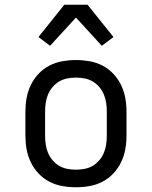

<svg xmlns="http://www.w3.org/2000/svg" viewBox="-20 -781 640 809"><path d="M300 8Q271 8 242.5 3Q214 -2 188 -15.5Q162 -29 142 -50.5Q122 -72 109.5 -98Q97 -124 92 -152.5Q87 -181 87 -210V-310Q87 -339 92 -367.5Q97 -396 109.5 -422Q122 -448 142 -469.5Q162 -491 188 -504.5Q214 -518 242.5 -523Q271 -528 300 -528Q329 -528 357.5 -523Q386 -518 412 -504.5Q438 -491 458 -469.5Q478 -448 490.5 -422Q503 -396 508 -367.5Q513 -339 513 -310V-210Q513 -181 508 -152.5Q503 -124 490.5 -98Q478 -72 458 -50.5Q438 -29 412 -15.5Q386 -2 357.5 3Q329 8 300 8ZM300 -66Q318 -66 336.5 -69.5Q355 -73 371 -82.5Q387 -92 399 -106.5Q411 -121 418 -138Q425 -155 427.5 -173.5Q430 -192 430 -210V-310Q430 -328 427.5 -346.5Q425 -365 418 -382Q411 -399 399 -413.5Q387 -428 371 -437.5Q355 -447 336.5 -450.5Q318 -454 300 -454Q282 -454 263.5 -450.5Q245 -447 229 -437.5Q213 -428 201 -413.5Q189 -399 182 -382Q175 -365 172.5 -346.5Q170 -328 170 -310V-210Q170 -192 172.5 -173.5Q175 -155 182 -138Q189 -121 201 -106.5Q213 -92 229 -82.5Q245 -73 263.5 -69.5Q282 -66 300 -66ZM191 -588 142 -625 251 -761H349L458 -625L409 -588L300 -707Z"/></svg>

Font: Iosevka HT Extended
Style: Regular
Weight: 400
Width: 7
Monospace: yes
Designer: Belleve Invis
Foundry: Belleve Invis
Version: Version 32.3.0; ttfautohint (v1.8.4)